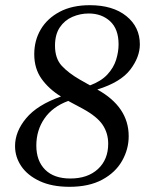

<svg xmlns="http://www.w3.org/2000/svg" viewBox="-20 -710 584 740"><path d="M476 -185Q476 -135 450.5 -90Q425 -45 374 -17.5Q323 10 248 10Q180 10 133 -12Q86 -34 62 -69.5Q38 -105 38 -147Q38 -203 81 -254.5Q124 -306 215 -338Q168 -367 140 -406.5Q112 -446 112 -501Q112 -554 137 -596.5Q162 -639 210 -664.5Q258 -690 326 -690Q415 -690 467 -648Q519 -606 519 -539Q519 -490 482 -441.5Q445 -393 355 -365Q476 -298 476 -185ZM288 -403 327 -381Q370 -397 394 -423Q418 -449 427.5 -479.5Q437 -510 437 -539Q437 -598 404.5 -628Q372 -658 322 -658Q289 -658 259 -645Q229 -632 210.5 -604.5Q192 -577 192 -534Q192 -485 217.5 -457Q243 -429 288 -403ZM120 -149Q120 -90 154 -56Q188 -22 251 -22Q318 -22 357.5 -58.5Q397 -95 397 -156Q397 -197 375.5 -229Q354 -261 299 -291L243 -321Q183 -299 151.5 -253.5Q120 -208 120 -149Z"/></svg>

Font: Inria Serif
Style: Italic
Weight: 400
Italic angle: -10°
Designer: Black Foundry Team
Foundry: Black Foundry
Version: Version 1.000; ttfautohint (v1.8.3)